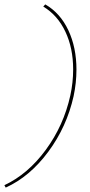

<svg xmlns="http://www.w3.org/2000/svg" viewBox="-29 -731 409 874"><path d="M-9 112Q98 62 179.5 -49Q261 -160 291 -296Q304 -355 304 -415Q304 -512 268.5 -587Q233 -662 168 -701L177 -711Q245 -672 282 -593.5Q319 -515 319 -414Q319 -354 306 -293Q275 -154 191 -40.5Q107 73 -3 123Z"/></svg>

Font: Ysabeau Thin
Style: Italic
Weight: 200
Italic angle: -12°
Designer: Christian Thalmann (Catharsis Fonts)
Version: Version 0.003